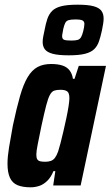

<svg xmlns="http://www.w3.org/2000/svg" viewBox="-20 -791 472 819"><path d="M111 8Q77 8 55 -1Q33 -10 22.5 -32.5Q12 -55 12 -93Q12 -122 18.5 -162Q25 -202 35 -256Q51 -331 65.5 -381.5Q80 -432 98 -462Q116 -492 140 -505Q164 -518 198 -518Q227 -518 246.5 -511.5Q266 -505 277 -490.5Q288 -476 291 -455H298L316 -510H432L324 0H207L216 -61H208Q197 -34 180.5 -18.5Q164 -3 146 2.5Q128 8 111 8ZM173 -101Q186 -101 196.5 -104.5Q207 -108 214.5 -118Q222 -128 228 -145Q232 -157 238 -180Q244 -203 250.5 -231Q257 -259 263 -287Q269 -315 272.5 -338Q276 -361 276 -372Q276 -394 267 -401Q258 -408 238 -408Q222 -408 211.5 -404.5Q201 -401 193 -386.5Q185 -372 177 -341Q169 -310 157 -255Q147 -205 141 -176Q135 -147 135 -131Q135 -118 139 -111.5Q143 -105 151.5 -103Q160 -101 173 -101ZM273 -555Q229 -555 205 -561.5Q181 -568 171.5 -580.5Q162 -593 162 -612Q162 -623 164.5 -635.5Q167 -648 170 -662Q175 -690 182 -710.5Q189 -731 202.5 -744.5Q216 -758 241.5 -764.5Q267 -771 311 -771Q355 -771 379 -764.5Q403 -758 412.5 -745Q422 -732 422 -712Q422 -702 420 -689.5Q418 -677 415 -662Q409 -634 402 -614Q395 -594 381.5 -581Q368 -568 342.5 -561.5Q317 -555 273 -555ZM284 -618Q303 -618 312 -621Q321 -624 326 -633Q331 -642 335 -658Q337 -666 338.5 -674.5Q340 -683 340 -689Q340 -699 332.5 -703.5Q325 -708 302 -708Q282 -708 272.5 -705Q263 -702 258.5 -693.5Q254 -685 250 -668Q249 -660 247 -651Q245 -642 245 -637Q245 -625 253 -621.5Q261 -618 284 -618Z"/></svg>

Font: Saira Condensed
Style: Bold Italic
Weight: 700
Width: 3
Italic angle: -12°
Designer: Hector Gatti with collaboration of the Omnibus-Type team
Foundry: Omnibus-Type
Version: Version 1.101